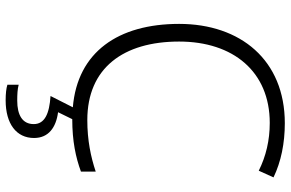

<svg xmlns="http://www.w3.org/2000/svg" viewBox="-190 -574 1004 663"><g transform="rotate(90 311.5 -242.0)"><path d="M456 142C456 92 420 66 367 59L391 10C467 10 523 -2 572 -20V-71C521 -54 464 -42 394 -42C214 -42 123 -167 123 -359C123 -546 227 -672 404 -672C464 -672 519 -659 569 -634L592 -685C538 -711 474 -724 405 -724C187 -724 62 -571 62 -359C62 -149 159 -8 350 8L311 85C372 89 408 105 408 143C408 182 377 200 327 200C305 200 287 199 272 195V234C285 238 303 240 326 240C407 240 456 203 456 142Z"/></g></svg>

Font: Noto Sans Sinhala UI Light
Style: Regular
Weight: 300
Designer: Jelle Bosma - Monotype Design Team
Foundry: Monotype Imaging Inc.
Version: Version 2.006